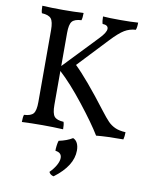

<svg xmlns="http://www.w3.org/2000/svg" viewBox="-101 -754 881 1109"><g transform="rotate(10 339.0 -199.5)"><path d="M656 -43Q656 -18 651 0Q551 0 492 6Q452 -60 371 -163Q290 -266 224 -326V-127Q224 -77 238.5 -59.5Q253 -42 293 -40Q298 -26 298 3Q238 0 177 0Q107 0 56 3Q56 -26 61 -40Q101 -42 115.5 -59.5Q130 -77 130 -127V-549Q130 -599 115.5 -616.5Q101 -634 61 -636Q56 -650 56 -679Q111 -676 177 -676Q238 -676 298 -679Q298 -650 293 -636Q253 -634 238.5 -616.5Q224 -599 224 -549V-355L413 -553Q450 -591 450 -613Q450 -635 417 -636Q412 -652 412 -679Q445 -676 515 -676Q578 -676 618 -679Q618 -650 612 -636Q576 -634 546 -616Q516 -598 470 -549L307 -376Q379 -307 505 -142Q534 -104 552 -85.5Q570 -67 594 -56Q618 -45 656 -43ZM398 110Q398 200 291 280Q271 276 263 259Q287 235 300 211Q313 187 313 169Q313 137 276 133Q275 124 277.5 104Q280 84 284 73Q332 63 364 43Q381 50 389.5 67.5Q398 85 398 110Z"/></g></svg>

Font: Vollkorn SC
Style: Regular
Weight: 400
Designer: Friedrich Althausen
Foundry: Friedrich Althausen
Version: Version 4.015